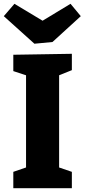

<svg xmlns="http://www.w3.org/2000/svg" viewBox="-40 -990 445 1010"><path d="M338 -621 271 -594V-109L338 -86V0H30V-86L97 -109V-594L30 -616V-702L338 -707ZM331 -970 385 -905 236 -769 141 -760 -20 -905 36 -970 184 -881Z"/></svg>

Font: Bitter ExtraBold
Style: Regular
Weight: 800
Designer: Sol Matas, and Bitter project Authors
Foundry: Sol Matas
Version: Version 2.001